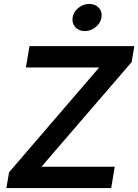

<svg xmlns="http://www.w3.org/2000/svg" viewBox="-20 -964 708 984"><path d="M12.7 0 26.4 -81.1 488.3 -618.2H112.8L130.9 -727.5H668.5L654.8 -646L192.4 -109.4H567.9L549.8 0ZM414.6 -804.7Q383.8 -804.7 365.7 -825.2Q347.7 -845.7 352.1 -874.5Q356.9 -903.8 382.1 -923.8Q407.2 -943.8 437.5 -943.8Q468.3 -943.8 486.6 -923.8Q504.9 -903.8 500 -874.5Q495.6 -845.7 470.5 -825.2Q445.3 -804.7 414.6 -804.7Z"/></svg>

Font: Inter 16pt SemiBold
Style: Italic
Weight: 600
Italic angle: -9.3988°
Version: Version 4.001;git-66647c0bb